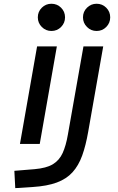

<svg xmlns="http://www.w3.org/2000/svg" viewBox="-20 -764 626 1019"><path d="M61 234.4 56.2 142.6 163.6 133.8Q226.1 128.4 260.5 107.7Q294.9 86.9 312.5 48.1Q330.1 9.3 340.3 -49.8L422.9 -517.6H527.8L448.2 -65.4Q435.5 7.8 416.3 61.3Q397 114.7 365 150.1Q333 185.5 281.7 204.6Q230.5 223.6 153.8 228.5ZM85.9 0 176.8 -517.6H281.7L190.9 0ZM252.9 -599.6Q223.1 -599.6 201.9 -620.8Q180.7 -642.1 180.7 -671.9Q180.7 -702.1 201.9 -723.1Q223.1 -744.1 252.9 -744.1Q283.2 -744.1 304.2 -723.1Q325.2 -702.1 325.2 -671.9Q325.2 -642.1 304.2 -620.8Q283.2 -599.6 252.9 -599.6ZM492.7 -599.6Q462.9 -599.6 441.7 -620.8Q420.4 -642.1 420.4 -671.9Q420.4 -702.1 441.7 -723.1Q462.9 -744.1 492.7 -744.1Q522.9 -744.1 543.9 -723.1Q564.9 -702.1 564.9 -671.9Q564.9 -642.1 543.9 -620.8Q522.9 -599.6 492.7 -599.6Z"/></svg>

Font: Cascadia Code PL
Style: Italic
Weight: 400
Italic angle: -10°
Monospace: yes
Designer: Aaron Bell
Foundry: Saja Typeworks
Version: Version 2404.023